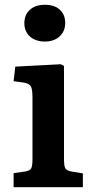

<svg xmlns="http://www.w3.org/2000/svg" viewBox="-20 -784 391 804"><path d="M37 0V-59L86 -66Q105 -69 110.5 -79Q116 -89 116 -116V-375Q116 -410 109.5 -422Q103 -434 80 -438L37 -444L44 -505L235 -515L248 -508V-113Q248 -93 252.5 -81.5Q257 -70 278 -66L327 -58V0ZM168 -610Q129 -610 105.5 -631Q82 -652 82 -687Q82 -722 105 -743Q128 -764 168 -764Q208 -764 230.5 -743.5Q253 -723 253 -688Q253 -653 229.5 -631.5Q206 -610 168 -610Z"/></svg>

Font: Literata 18pt SemiBold
Style: Regular
Weight: 600
Designer: Latin by Veronika Burian and Jose Scaglione. Greek by Irene Vlachou. Cyrillic by Vera Evstafieva.
Foundry: TypeTogether
Version: Version 3.103;gftools[0.9.29]